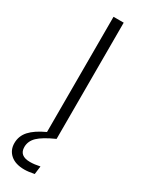

<svg xmlns="http://www.w3.org/2000/svg" viewBox="-239 -724 755 980"><g transform="rotate(30 138.5 -233.5)"><path d="M49 118Q49 170 112 170Q138 170 170 163L164 211Q129 218 106 218Q53 218 24 192.5Q-5 167 -5 126Q-5 84 23.5 52.5Q52 21 111 -6V-685H171V0Q104 30 76.5 56.5Q49 83 49 118Z"/></g></svg>

Font: Statis Sans Light
Style: Regular
Weight: 300
Designer: bBox Type GmbH
Foundry: bBox Type GmbH
Version: Version 1.000